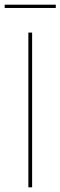

<svg xmlns="http://www.w3.org/2000/svg" viewBox="-22 -799 258 819"><path d="M216 -779V-765H-2V-779ZM115 -660V0H99V-660Z"/></svg>

Font: Work Sans Thin
Style: Regular
Weight: 250
Designer: Wei Huang
Foundry: Wei Huang
Version: Version 2.012